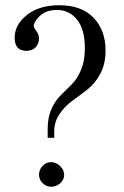

<svg xmlns="http://www.w3.org/2000/svg" viewBox="-20 -706 473 733"><path d="M162 -180V-214Q162 -258 176.5 -290Q191 -322 212 -342.5Q233 -363 254 -384Q275 -405 289.5 -439.5Q304 -474 304 -522Q304 -593 274.5 -630.5Q245 -668 197 -668Q157 -668 133 -646Q109 -624 109 -606Q109 -600 119 -587Q129 -574 129 -559Q129 -540 116.5 -526Q104 -512 81 -512Q36 -512 36 -562Q36 -612 83 -649Q130 -686 206 -686Q292 -686 337.5 -638Q383 -590 383 -513Q383 -462 363 -424.5Q343 -387 314 -364.5Q285 -342 256 -321Q227 -300 207 -270.5Q187 -241 187 -203V-180ZM175 7Q157 7 143 -6.5Q129 -20 129 -39Q129 -58 142.5 -72.5Q156 -87 175 -87Q194 -87 209.5 -72Q225 -57 225 -39Q225 -20 210 -6.5Q195 7 175 7Z"/></svg>

Font: HK Venetian
Style: Regular
Weight: 400
Designer: Alfredo Marco Pradil
Foundry: Alfredo Marco Pradil
Version: Version 1.000;PS 001.000;hotconv 1.0.88;makeotf.lib2.5.64775